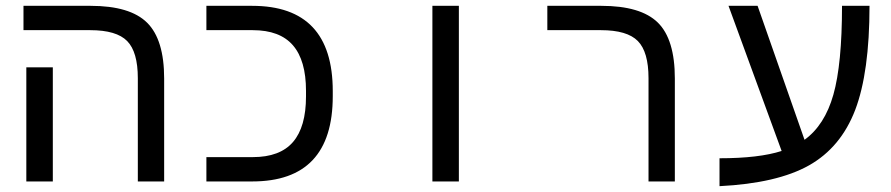

<svg xmlns="http://www.w3.org/2000/svg" viewBox="-20 -619 3040 655"><path d="M160.2 0H69.8V-389.2H160.2ZM540 0H450.2V-352.1Q450.2 -441.9 413.8 -479Q377.4 -516.1 288.1 -516.1H60.1V-599.1H289.1Q423.8 -599.1 481.9 -541.5Q540 -483.9 540 -351.1Z M1115.2 -291Q1115.2 0 840.3 0H684.1V-83H842.3Q935.1 -83 979.5 -134.5Q1023.9 -186 1023.9 -290V-309.1Q1023.9 -413.1 979.2 -464.6Q934.6 -516.1 842.3 -516.1H684.1V-599.1H840.3Q1115.2 -599.1 1115.2 -308.1Z M1455.1 -599.1H1545.4V0H1455.1Z M2282.2 0H2192.4V-352.1Q2192.4 -441.9 2156 -479Q2119.6 -516.1 2030.3 -516.1H1847.2V-599.1H2031.2Q2166 -599.1 2224.1 -542Q2282.2 -484.9 2282.2 -351.1Z M2434.6 -79.1Q2569.3 -79.1 2646.5 -104L2465.3 -599.1H2564.5L2724.6 -142.1Q2793.5 -191.9 2823 -295.9Q2852.5 -399.9 2852.5 -599.1H2946.3Q2946.3 -372.1 2897.5 -244.1Q2848.6 -116.2 2740 -54.9Q2631.3 6.3 2434.6 16.1Z"/></svg>

Font: Courier New
Style: Regular
Weight: 400
Designer: Steve Matteson
Foundry: Ascender Corporation
Version: Version 2.00.3